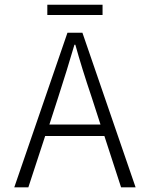

<svg xmlns="http://www.w3.org/2000/svg" viewBox="-20 -800 640 820"><path d="M182.1 -735.8V-779.8H418V-735.8ZM41 0 268.1 -660.2H332L559.1 0H497.1L425.8 -219.2H172.9L101.1 0ZM190.9 -268.1H409.2L372.1 -382.8Q328.1 -513.2 301.8 -608.9H297.9Q266.1 -500.5 228 -382.8Z"/></svg>

Font: Office Code Pro D Light
Style: Regular
Weight: 300
Designer: Nathan Rutzky & Paul D. Hunt
Foundry: Adobe Systems Incorporated
Version: Version 1.004;PS 001.004;hotconv 1.0.70;makeotf.lib2.5.58329